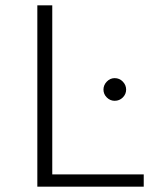

<svg xmlns="http://www.w3.org/2000/svg" viewBox="-20 -700 599 720"><path d="M120 0ZM519 -46V0H120V-680H176V-46ZM368 -364Q368 -381 380.5 -394Q393 -407 410 -407Q428 -407 440.5 -394Q453 -381 453 -364Q453 -347 440.5 -334.5Q428 -322 410 -322Q393 -322 380.5 -334.5Q368 -347 368 -364Z"/></svg>

Font: Martel Sans ExtraLight
Style: Regular
Weight: 275
Designer: Dan Reynolds and Mathieu Réguer
Foundry: Dan Reynolds and Mathieu Réguer
Version: Version 1.002; ttfautohint (v1.1) -l 5 -r 5 -G 72 -x 0 -D la